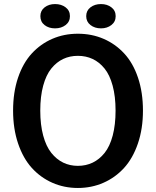

<svg xmlns="http://www.w3.org/2000/svg" viewBox="-20 -914 767 945"><path d="M178.7 -834.5Q178.7 -861.8 199.7 -877.9Q220.7 -894 251 -894Q281.7 -894 303 -877.9Q324.2 -861.8 324.2 -834.5Q324.2 -807.1 303 -790.8Q281.7 -774.4 251 -774.4Q220.2 -774.4 199.5 -790.5Q178.7 -806.6 178.7 -834.5ZM477.1 -774.4Q446.3 -774.4 425.3 -790.8Q404.3 -807.1 404.3 -834.5Q404.3 -861.8 425.3 -877.9Q446.3 -894 477.1 -894Q507.3 -894 528.3 -877.9Q549.3 -861.8 549.3 -834.5Q549.3 -807.1 528.3 -790.8Q507.3 -774.4 477.1 -774.4ZM44.4 -369.6Q44.4 -459.5 68.8 -531.7Q93.3 -604 136.5 -650.9Q179.7 -697.8 237.5 -722.9Q295.4 -748 363.3 -748Q431.6 -748 489.7 -722.9Q547.9 -697.8 591.3 -650.9Q634.8 -604 659.2 -531.7Q683.6 -459.5 683.6 -369.6Q683.6 -280.3 658.7 -207.5Q633.8 -134.8 590.6 -87.4Q547.4 -40 489 -14.4Q430.7 11.2 363.3 11.2Q295.9 11.2 237.8 -14.4Q179.7 -40 136.7 -87.4Q93.8 -134.8 69.1 -207.5Q44.4 -280.3 44.4 -369.6ZM363.3 -97.7Q402.8 -97.7 436 -113.5Q469.2 -129.4 494.9 -161.4Q520.5 -193.4 534.7 -246.6Q548.8 -299.8 548.8 -369.6Q548.8 -439.5 534.4 -492.4Q520 -545.4 494.4 -576.9Q468.8 -608.4 435.8 -623.8Q402.8 -639.2 363.3 -639.2Q323.7 -639.2 291 -623.8Q258.3 -608.4 232.7 -576.9Q207 -545.4 192.6 -492.4Q178.2 -439.5 178.2 -369.6Q178.2 -299.8 192.6 -246.6Q207 -193.4 232.7 -161.4Q258.3 -129.4 291.3 -113.5Q324.2 -97.7 363.3 -97.7Z"/></svg>

Font: Epilogue SemiBold
Style: Regular
Weight: 600
Designer: Tyler Finck
Foundry: Etcetera Type Co
Version: Version 2.112